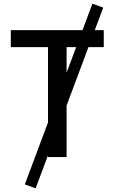

<svg xmlns="http://www.w3.org/2000/svg" viewBox="-20 -858 626 1049"><path d="M174.8 170.9 115.7 149.4 484.9 -837.9 543.9 -816.4ZM242.2 0V-693.4H343.8V0ZM39.1 -600.6V-693.4H546.9V-600.6Z"/></svg>

Font: Cascadia Code
Style: Regular
Weight: 400
Monospace: yes
Designer: Aaron Bell
Foundry: Saja Typeworks
Version: Version 2106.017